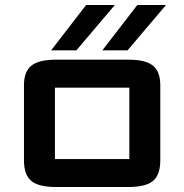

<svg xmlns="http://www.w3.org/2000/svg" viewBox="-20 -744 738 769"><path d="M76 -102V-403Q76 -457.5 105.8 -481.2Q135.5 -505 204 -505H494Q563 -505 592.5 -481.2Q622 -457.5 622 -403V-102Q622 -44 593 -19.5Q564 5 494 5H204Q134.5 5 105.2 -19.5Q76 -44 76 -102ZM200 -107Q200 -107 200 -107Q200 -107 200 -107H498Q498 -107 498 -107Q498 -107 498 -107V-393Q498 -393 498 -393Q498 -393 498 -393H200Q200 -393 200 -393Q200 -393 200 -393ZM185 -542.5 325 -724H440L286 -542.5ZM390 -542.5 530 -724H645L491 -542.5Z"/></svg>

Font: Science Gothic
Style: Regular
Weight: 400
Designer: Thomas Phinney, Vassil Kateliev, Brandon Buerkle
Foundry: Font Detective LLC
Version: Version 1.018